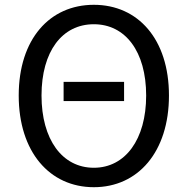

<svg xmlns="http://www.w3.org/2000/svg" viewBox="-20 -767 782 800"><path d="M245 -346H497V-426H245ZM371 13C555 13 684 -134 684 -369C684 -604 555 -747 371 -747C187 -747 58 -604 58 -369C58 -134 187 13 371 13ZM371 -68C239 -68 153 -186 153 -369C153 -553 239 -666 371 -666C502 -666 589 -553 589 -369C589 -186 502 -68 371 -68Z"/></svg>

Font: Noto Sans CJK SC Regular
Style: Regular
Weight: 400
Designer: Ryoko NISHIZUKA (kana & ideographs); Paul D. Hunt (Latin, Greek & Cyrillic); Wenlong ZHANG (bopomofo); Sandoll Communica
Foundry: Adobe Systems Incorporated
Version: Version 1.004;PS 1.004;hotconv 1.0.82;makeotf.lib2.5.63406